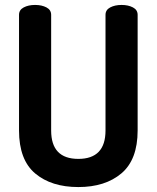

<svg xmlns="http://www.w3.org/2000/svg" viewBox="-20 -751 634 777"><path d="M407 -223V-691Q407 -711 426 -721Q445 -731 472 -731Q499 -731 518 -721Q537 -711 537 -691V-223Q537 -105 471.5 -49.5Q406 6 297 6Q188 6 122.5 -49Q57 -104 57 -223V-691Q57 -711 76 -721Q95 -731 122 -731Q149 -731 168 -721Q187 -711 187 -691V-223Q187 -108 297 -108Q407 -108 407 -223Z"/></svg>

Font: Dosis
Style: Bold
Weight: 700
Designer: Edgar Tolentino, Pablo Impallari, Igino Marini
Foundry: Edgar Tolentino, Pablo Impallari, Igino Marini
Version: Version 1.007